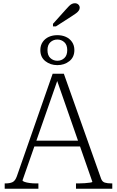

<svg xmlns="http://www.w3.org/2000/svg" viewBox="-20 -1165 722 1185"><path d="M180 -297H489V-261H177ZM324 -691 337 -676 119 -52Q119 -47 131.5 -42.5Q144 -38 163 -35.5Q182 -33 201 -33H217V0H9V-33H14Q41 -33 57.5 -41Q74 -49 84 -77L305 -710H374L604 -62Q611 -43 627 -38Q643 -33 668 -33H673V0H449V-33H466Q485 -33 504.5 -34.5Q524 -36 537 -38Q550 -40 550 -43ZM273 -856Q273 -823 291 -806.5Q309 -790 334 -790Q359 -790 377 -806.5Q395 -823 395 -856Q395 -888 377 -904.5Q359 -921 334 -921Q309 -921 291 -904.5Q273 -888 273 -856ZM439 -856Q439 -812 408 -787.5Q377 -763 334 -763Q291 -763 260 -787.5Q229 -812 229 -856Q229 -885 243.5 -906Q258 -927 281.5 -937.5Q305 -948 334 -948Q363 -948 386.5 -937.5Q410 -927 424.5 -906Q439 -885 439 -856ZM386 -1106 307 -1018V-1002H325L423 -1065Q439 -1075 449.5 -1083Q460 -1091 466 -1099.5Q472 -1108 472 -1117Q472 -1129 463.5 -1137Q455 -1145 442 -1145Q432 -1145 423 -1140.5Q414 -1136 405.5 -1127Q397 -1118 386 -1106Z"/></svg>

Font: Roboto Serif 36pt ExtraLight
Style: Regular
Weight: 250
Designer: Greg Gazdowicz
Foundry: Commercial Type
Version: Version 1.008